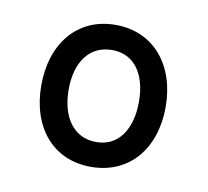

<svg xmlns="http://www.w3.org/2000/svg" viewBox="-47 -782 443 409"><g transform="rotate(10 174.5 -577.5)"><path d="M173 -424C256 -424 308 -487 308 -577C308 -667 256 -731 173 -731C90 -731 39 -667 39 -577C39 -487 90 -424 173 -424ZM175 -478C125 -478 98 -520 98 -578C98 -638 126 -677 175 -677C223 -677 250 -638 250 -578C250 -520 224 -478 175 -478Z"/></g></svg>

Font: Noto Serif Georgian Condensed Bold
Style: Regular
Weight: 700
Width: 3
Designer: Monotype Design Team, Akaki Razmadze
Foundry: Google LLC
Version: Version 2.003